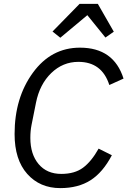

<svg xmlns="http://www.w3.org/2000/svg" viewBox="-20 -955 655 987"><path d="M389 -935H483L565 -792L522 -762L429 -877L290 -761L250 -793ZM290 12Q185 12 120 -61Q55 -134 55 -266Q55 -452 149 -581Q243 -710 391 -710Q565 -710 615 -551L542 -518Q504 -637 383 -637Q303 -637 243.5 -579.5Q184 -522 165 -427L142 -312Q136 -282 136 -246Q136 -162 178.5 -111.5Q221 -61 295 -61Q364 -61 407 -93Q450 -125 487 -191L555 -157Q509 -69 445.5 -28.5Q382 12 290 12Z"/></svg>

Font: Aneliza
Style: Italic
Weight: 400
Italic angle: -11.31°
Designer: Mike Abbink, Paul van der Laan, Pieter van Rosmalen
Foundry: Bold Monday
Version: Version 3.0